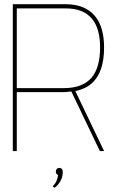

<svg xmlns="http://www.w3.org/2000/svg" viewBox="-20 -720 550 915"><path d="M231 168 240 175Q240 175 245.5 170.5Q251 166 259 156.5Q267 147 273 132.5Q279 118 279 98Q279 90 274.5 85Q270 80 262 80Q255 80 250.5 85Q246 90 246 98Q246 104 249 108Q252 112 257 114Q256 124 250.5 139Q245 154 231 168ZM291 -700H41V0H60V-281H284Q290 -281 296 -281.5Q302 -282 308 -283Q314 -284 320 -284L456 0H476L339 -286Q387 -296 417 -322.5Q447 -349 461.5 -392Q476 -435 476 -494Q476 -542 465 -580.5Q454 -619 431 -645.5Q408 -672 373.5 -686Q339 -700 291 -700ZM283 -300H60V-680H292Q336 -680 367 -667.5Q398 -655 418 -631Q438 -607 447.5 -572.5Q457 -538 457 -494Q457 -447 447 -410.5Q437 -374 416 -349.5Q395 -325 362 -312.5Q329 -300 283 -300Z"/></svg>

Font: Advent Pro Thin
Style: Regular
Weight: 250
Version: Version 3.000